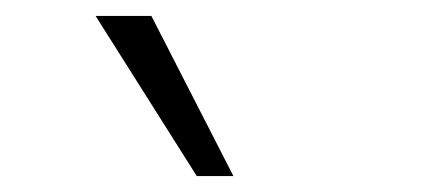

<svg xmlns="http://www.w3.org/2000/svg" viewBox="-20 -771 540 241"><path d="M227 -550 100 -751H170L273 -550Z"/></svg>

Font: Nunito Sans 12pt Light
Style: Regular
Weight: 300
Designer: Vernon Adams
Foundry: Vernon Adams
Version: Version 3.101;gftools[0.9.27]